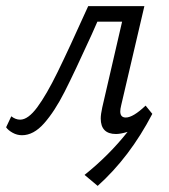

<svg xmlns="http://www.w3.org/2000/svg" viewBox="-37 -434 553 629"><path d="M-17 -17 0 -53Q14 -42 29 -42Q55 -42 85 -82.5Q115 -123 151.5 -197.5Q188 -272 252 -414H436L360 -89Q357 -77 357 -69Q357 -49 375 -49Q399 -49 440 -88L462 -61Q388 81 283 175L240 139Q320 75 381 -2Q358 5 343 5Q293 5 293 -46Q293 -59 298 -82L363 -363H282L263 -320Q207 -197 174.5 -133Q142 -69 107.5 -30Q73 9 35 9Q19 9 4.5 1Q-10 -7 -17 -17Z"/></svg>

Font: LXGW Bright GB
Style: Italic
Weight: 400
Italic angle: -12°
Designer: Christian Thalmann (Catharsis Fonts)
Foundry: LXGW / Christian Thalmann (Catharsis Fonts) / Fontworks Inc.
Version: Version 5.510